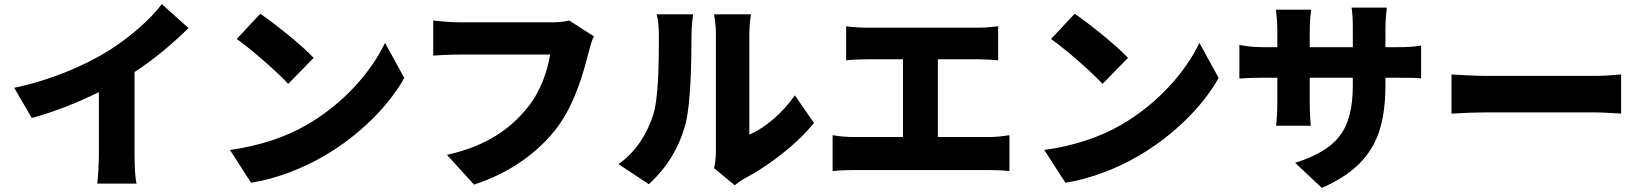

<svg xmlns="http://www.w3.org/2000/svg" viewBox="-20 -843 8010 936"><path d="M636 -492C732 -554 819 -628 899 -706L769 -823C712 -747 609 -658 508 -595C396 -525 228 -452 49 -415L135 -268C244 -297 361 -344 462 -394V-93C462 -45 458 25 454 52H646C638 24 636 -45 636 -93Z M1249 -776 1134 -653C1206 -602 1332 -492 1385 -434L1509 -561C1449 -625 1318 -729 1249 -776ZM1101 -112 1204 48C1330 28 1460 -24 1562 -84C1729 -182 1871 -321 1951 -463L1857 -634C1790 -493 1655 -338 1475 -234C1377 -177 1248 -132 1101 -112Z M2755 -743C2724 -735 2685 -734 2663 -734H2222C2189 -734 2123 -739 2092 -743V-572C2118 -574 2173 -577 2222 -577H2662C2649 -497 2616 -398 2552 -319C2473 -221 2360 -133 2159 -88L2291 57C2467 0 2608 -103 2698 -224C2784 -340 2825 -492 2849 -586C2855 -608 2864 -644 2875 -666Z M3143 55C3230 -24 3291 -123 3322 -239C3348 -340 3351 -549 3351 -672C3351 -720 3359 -773 3359 -773H3181C3188 -746 3192 -717 3192 -670C3192 -545 3191 -361 3163 -279C3137 -200 3086 -106 2995 -43ZM3562 60C3576 50 3587 39 3610 27C3721 -30 3867 -141 3948 -244L3855 -378C3793 -290 3708 -218 3633 -187V-679C3633 -728 3641 -773 3641 -773H3461C3461 -773 3470 -729 3470 -680V-106C3470 -75 3466 -44 3461 -23Z M4552 -175V-554H4748C4777 -554 4814 -552 4846 -549V-715C4815 -711 4778 -708 4748 -708H4206C4175 -708 4131 -711 4105 -715V-549C4131 -552 4175 -554 4206 -554H4382V-175H4143C4111 -175 4072 -178 4039 -184V-9C4074 -13 4112 -14 4143 -14H4802C4827 -14 4872 -13 4901 -9V-184C4875 -180 4840 -175 4802 -175Z M5219 -776 5104 -653C5176 -602 5302 -492 5355 -434L5479 -561C5419 -625 5288 -729 5219 -776ZM5071 -112 5174 48C5300 28 5430 -24 5532 -84C5699 -182 5841 -321 5921 -463L5827 -634C5760 -493 5625 -338 5445 -234C5347 -177 5218 -132 5071 -112Z M6734 -613V-707C6734 -748 6738 -780 6741 -806H6569C6573 -781 6575 -748 6575 -707V-613H6365V-695C6365 -738 6369 -772 6372 -796H6200C6203 -772 6207 -737 6207 -696V-613H6135C6081 -613 6045 -620 6022 -624V-460C6051 -462 6081 -464 6135 -464H6207V-343C6207 -294 6204 -255 6201 -230H6370C6368 -255 6365 -294 6365 -343V-464H6575V-428C6575 -202 6494 -115 6294 -49L6424 73C6673 -36 6734 -195 6734 -432V-464H6788C6845 -464 6880 -464 6908 -461V-621C6873 -615 6845 -613 6787 -613Z M7056 -289C7097 -292 7172 -295 7229 -295H7760C7801 -295 7857 -290 7883 -289V-480C7854 -478 7805 -473 7760 -473H7229C7180 -473 7096 -477 7056 -480Z"/></svg>

Font: Noto Sans CJK JP Black
Style: Regular
Weight: 900
Designer: Ryoko NISHIZUKA (kana & ideographs); Paul D. Hunt (Latin, Greek & Cyrillic); Wenlong ZHANG (bopomofo); Sandoll Communica
Foundry: Adobe Systems Incorporated
Version: Version 1.004;PS 1.004;hotconv 1.0.82;makeotf.lib2.5.63406